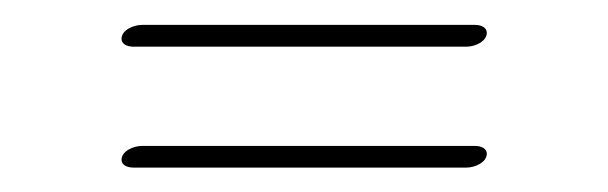

<svg xmlns="http://www.w3.org/2000/svg" viewBox="-20 -337 491 155"><path d="M78.1 -305.7C78.1 -301.8 82 -299.3 87.9 -299.3H356.4C363.8 -299.3 373 -303.7 373 -310.5C373 -314.5 369.1 -316.9 363.3 -316.9H94.7C87.4 -316.9 78.1 -312.5 78.1 -305.7ZM78.1 -208C78.1 -204.1 82 -201.7 87.9 -201.7H356.4C363.8 -201.7 373 -206.1 373 -212.9C373 -216.8 369.1 -219.2 363.3 -219.2H94.7C87.4 -219.2 78.1 -214.8 78.1 -208Z"/></svg>

Font: WireWyrm
Style: Light
Weight: 200
Version: Version 001.000